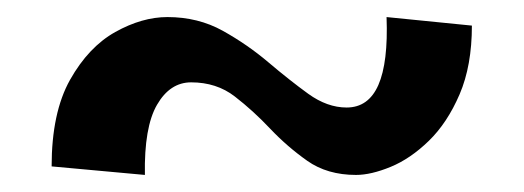

<svg xmlns="http://www.w3.org/2000/svg" viewBox="-20 -481 614 225"><path d="M149.8 -276 40.5 -286Q40.5 -349 62.1 -387.5Q83.8 -426 115.1 -443.5Q146.5 -461 176.2 -461Q212.2 -461 241.1 -444.9Q270 -428.8 294.5 -408Q319 -387.2 341.2 -371.1Q363.5 -355 386.2 -355Q411.8 -355 423.4 -381.4Q435 -407.8 433 -461L533 -451Q533 -404 518.6 -370.5Q504.2 -337 482.6 -316Q461 -295 437.9 -285.5Q414.8 -276 397.2 -276Q363.5 -276 340 -292.6Q316.5 -309.2 296.6 -330.2Q276.8 -351.2 255.2 -367.9Q233.8 -384.5 204 -384.5Q179.2 -384.5 164 -358.2Q148.8 -332 149.8 -276Z"/></svg>

Font: Marhey Light
Style: Regular
Weight: 300
Designer: Nur Syamsi & Bustanul Arifin
Foundry: Namelatype
Version: Version 1.000